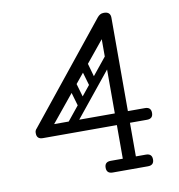

<svg xmlns="http://www.w3.org/2000/svg" viewBox="-77 -740 754 810"><g transform="rotate(-10 300.0 -335.0)"><path d="M421 -6Q393 -6 393 -32V-562L102 -206Q94 -195 81 -195Q71 -195 63 -202Q50 -211 50 -222Q50 -230 56 -237L393 -656Q398 -662 404.5 -666Q411 -670 421 -670Q449 -670 449 -644V-32Q449 -6 421 -6ZM341 0Q315 0 315 -25Q315 -50 341 -50H492Q518 -50 518 -25Q518 0 492 0ZM76 -194Q50 -194 50 -219Q50 -244 76 -244H522Q548 -244 548 -219Q548 -194 522 -194ZM229 -428Q244 -432 249 -417L281 -307Q286 -291 267 -285Q252 -281 247 -297L215 -407Q214 -413 217 -419.5Q220 -426 229 -428ZM290 -505Q306 -509 311 -493L342 -383Q347 -367 329 -362Q313 -358 309 -373L277 -483Q275 -490 278.5 -496Q282 -502 290 -505ZM187 -207Q174 -218 185 -231L394 -489Q404 -502 418 -492Q432 -480 422 -468L213 -210Q201 -196 187 -207ZM113 -268Q99 -278 110 -292L319 -550Q330 -563 343 -552Q357 -541 347 -528L138 -270Q127 -256 113 -268Z"/></g></svg>

Font: Agu Display Uzo
Style: Regular
Weight: 400
Version: Version 1.103